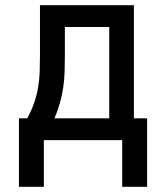

<svg xmlns="http://www.w3.org/2000/svg" viewBox="-20 -540 640 740"><path d="M53 180V-84H85Q100 -111 110.5 -140.5Q121 -170 126.5 -201Q132 -232 133 -263Q134 -294 134 -325V-520H496V-84H547V180H451V0H149V180ZM401 -84V-436H230V-325Q230 -294 229 -263Q228 -232 223.5 -202Q219 -172 210.5 -142Q202 -112 190 -84Z"/></svg>

Font: Iosevka Aile Medium
Style: Regular
Weight: 500
Designer: Belleve Invis
Foundry: Belleve Invis
Version: Version 27.3.5; ttfautohint (v1.8.4)